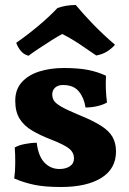

<svg xmlns="http://www.w3.org/2000/svg" viewBox="-20 -739 516 768"><path d="M404 -436Q401 -381 408 -329Q393 -320 369.5 -314.5Q346 -309 322 -309Q317 -346 296 -372.5Q275 -399 232 -399Q212 -399 200.5 -388.5Q189 -378 189 -361Q189 -348 195.5 -337Q202 -326 224 -313Q246 -300 294 -280Q351 -257 384 -236Q417 -215 430.5 -190.5Q444 -166 444 -133Q444 -64 385.5 -27.5Q327 9 224 9Q160 9 118.5 0.5Q77 -8 37 -25Q41 -54 41 -89.5Q41 -125 39 -149Q54 -158 79.5 -163Q105 -168 127 -168Q133 -115 157.5 -89Q182 -63 218 -63Q243 -63 259.5 -74Q276 -85 276 -106Q276 -128 258 -143.5Q240 -159 184 -181Q140 -198 108 -217Q76 -236 58.5 -264Q41 -292 41 -336Q41 -381 67 -410Q93 -439 137 -453Q181 -467 236 -467Q292 -467 331 -459.5Q370 -452 404 -436ZM94 -516Q74 -521 61.5 -537.5Q49 -554 45 -568Q86 -596 131 -633.5Q176 -671 210 -707Q244 -719 283 -719Q313 -683 352 -642.5Q391 -602 440 -560Q427 -545 409 -533.5Q391 -522 365 -517Q335 -538 299 -562Q263 -586 229 -603Q212 -594 186.5 -578Q161 -562 135.5 -545Q110 -528 94 -516Z"/></svg>

Font: Vollkorn ExtraBold
Style: Regular
Weight: 800
Designer: Friedrich Althausen
Foundry: Friedrich Althausen
Version: Version 5.000; ttfautohint (v1.8.3)